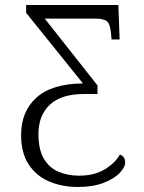

<svg xmlns="http://www.w3.org/2000/svg" viewBox="-20 -734 574 764"><path d="M290 10Q226 10 174.5 -12.5Q123 -35 93.5 -80.5Q64 -126 64 -197Q64 -291 125.5 -346Q187 -401 310 -402L84 -683V-714H451L456 -577H424L422 -597Q419 -637 406.5 -648.5Q394 -660 357 -660H158L368 -394V-360H315Q224 -360 178.5 -317.5Q133 -275 133 -201Q133 -140 154 -103.5Q175 -67 212 -51Q249 -35 295 -35Q356 -35 397.5 -60.5Q439 -86 457 -119Q466 -116 472 -108.5Q478 -101 478 -87Q478 -68 455.5 -45Q433 -22 391 -6Q349 10 290 10Z"/></svg>

Font: Noto Serif SemiCondensed Light
Style: Regular
Weight: 300
Width: 4
Designer: Monotype Design Team
Foundry: Monotype Imaging Inc.
Version: Version 2.013